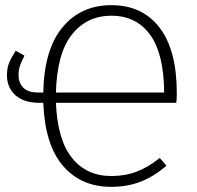

<svg xmlns="http://www.w3.org/2000/svg" viewBox="-20 -714 766 745"><path d="M664 -315H197Q203 -171 259.5 -101Q316 -31 412 -31Q466 -31 510.5 -48Q555 -65 600 -101L626 -71Q577 -29 525.5 -9Q474 11 411 11Q294 11 224 -71Q154 -153 148 -315H133Q73 -315 40 -344.5Q7 -374 7 -422Q7 -450 15.5 -470.5Q24 -491 41 -517L75 -498Q64 -477 58 -460.5Q52 -444 52 -423Q52 -392 70.5 -373.5Q89 -355 128 -355H148Q151 -522 222.5 -608Q294 -694 412 -694Q532 -694 599 -607Q666 -520 666 -353Q666 -329 664 -315ZM617 -355Q616 -505 562.5 -579Q509 -653 412 -653Q317 -653 259 -580Q201 -507 197 -355Z"/></svg>

Font: FiraGO ExtraLight
Style: Regular
Weight: 200
Designer: bBox Type
Foundry: bBox Type GmbH
Version: Version 1.001